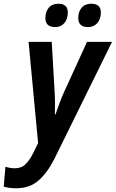

<svg xmlns="http://www.w3.org/2000/svg" viewBox="-97 -768 620 1028"><path d="M266 -701Q266 -748 216 -748Q182 -748 164 -726.5Q146 -705 146 -672Q146 -623 198 -623Q229 -623 247.5 -644.5Q266 -666 266 -701ZM443 -701Q443 -748 392 -748Q358 -748 340 -726.5Q322 -705 322 -672Q322 -623 374 -623Q405 -623 424 -644.5Q443 -666 443 -701ZM194 83 503 -544H369L246 -275Q233 -247 221 -214Q209 -181 200 -155H197Q198 -183 197.5 -218Q197 -253 195 -285L180 -544H56L107 -2L81 51Q62 89 40 111Q18 133 -18 133Q-41 133 -68 125L-77 231Q-50 240 -10 240Q61 240 108.5 199Q156 158 194 83Z"/></svg>

Font: Noto Sans UI SemiCondensed
Style: Bold Italic
Weight: 700
Width: 4
Designer: Monotype Design Team
Foundry: Monotype Imaging Inc.
Version: 1.001